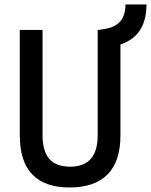

<svg xmlns="http://www.w3.org/2000/svg" viewBox="-20 -827 674 857"><path d="M444.8 -612.8 419.9 -693.4 449.7 -698.2Q495.1 -705.6 517.6 -732.7Q540 -759.8 540 -807.1H633.8Q633.8 -724.6 594 -677.7Q554.2 -630.9 474.1 -617.7ZM291 9.8Q68.4 9.8 68.4 -222.7V-693.4H169.9V-222.7Q169.9 -153.3 199.7 -118.2Q229.5 -83 293 -83Q416 -83 416 -222.7V-693.4H517.6V-222.7Q517.6 -106.4 460 -48.3Q402.3 9.8 291 9.8Z"/></svg>

Font: Cascadia Mono
Style: Regular
Weight: 400
Monospace: yes
Designer: Aaron Bell
Foundry: Saja Typeworks
Version: Version 2404.023